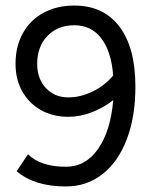

<svg xmlns="http://www.w3.org/2000/svg" viewBox="-20 -656 558 692"><path d="M217 16Q104 16 40 -39L81 -100Q126 -55 218 -55Q289 -55 334 -120Q379 -185 388 -295Q352 -267 310 -251Q268 -235 226 -235Q170 -235 127 -259.5Q84 -284 60 -327Q36 -370 36 -426Q36 -489 62.5 -536.5Q89 -584 137 -610Q185 -636 248 -636Q353 -636 410.5 -560Q468 -484 468 -344Q468 -235 437 -154Q406 -73 349.5 -28.5Q293 16 217 16ZM226 -305Q270 -305 313.5 -326Q357 -347 388 -384Q381 -471 345 -518Q309 -565 248 -565Q188 -565 151 -526.5Q114 -488 114 -426Q114 -372 145.5 -338.5Q177 -305 226 -305Z"/></svg>

Font: Imprima
Style: Regular
Weight: 400
Designer: Eduardo Tunni
Foundry: Eduardo Tunni
Version: Version 1.002; ttfautohint (v1.8.4.7-5d5b);gftools[0.9.23]